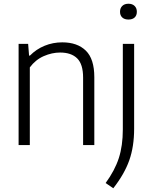

<svg xmlns="http://www.w3.org/2000/svg" viewBox="-20 -776 817 1027"><path d="M79.5 -541.5H130.5L135.5 -478.5H140Q174 -513 218.5 -531.2Q263 -549.5 313 -549.5Q393.5 -549.5 439 -505.2Q484.5 -461 484.5 -363V0H424.5V-361Q424.5 -432.5 392.8 -463.8Q361 -495 301.5 -495Q258 -495 214 -475.8Q170 -456.5 139.5 -415.5V0H79.5ZM545 203Q594 136 615.5 69.8Q637 3.5 637 -84V-541.5H697.5V-88Q697.5 8 671.5 81.5Q645.5 155 586 231ZM622 -713Q622 -732.5 634 -744.2Q646 -756 667 -756Q688 -756 700 -744.2Q712 -732.5 712 -713Q712 -693.5 700.2 -682.5Q688.5 -671.5 667 -671.5Q646 -671.5 634 -682.5Q622 -693.5 622 -713Z"/></svg>

Font: Encode Sans Light
Style: Regular
Weight: 300
Designer: Multiple Designers
Foundry: Impallari Type
Version: Version 2.000